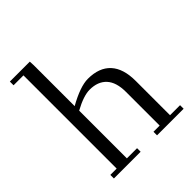

<svg xmlns="http://www.w3.org/2000/svg" viewBox="-200 -857 985 985"><g transform="rotate(-45 292.0 -364.5)"><path d="M32.2 -702.1V-729H176.8L178.2 -702.1V-404.8Q269.5 -456.1 325.2 -456.1Q406.7 -456.1 449 -410.2Q491.2 -364.3 491.2 -274.9V-25.9H564V0H371.1V-25.9H416V-270Q416 -340.3 383.8 -375.2Q351.6 -410.2 292 -410.2Q248 -410.2 178.2 -372.1V-25.9H252V0H58.1V-25.9H104V-702.1Z"/></g></svg>

Font: Dehuti Alt
Style: Book
Weight: 400
Version: Version 1.2